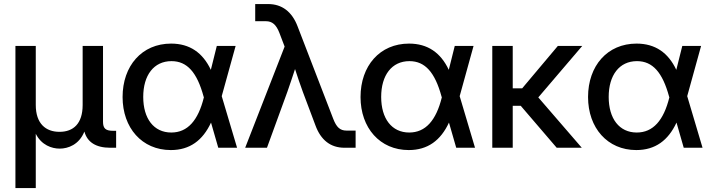

<svg xmlns="http://www.w3.org/2000/svg" viewBox="-20 -748 3606 972"><path d="M58.1 -515.6V204.1H161.1V-70.8C189.9 -13.2 242.2 4.4 282.2 4.4C324.2 4.4 380.4 -15.1 407.2 -82C421.9 -28.3 465.3 0 538.6 0H567.9V-85.9H551.3C514.6 -85.9 501.5 -98.1 501.5 -131.8V-515.6H398.4V-216.8C398.4 -122.1 351.6 -80.6 281.2 -80.6C211.4 -80.6 161.1 -122.1 161.1 -216.8V-515.6Z M844.7 11.7C940.9 11.7 1006.3 -37.1 1048.3 -127.4L1085 0H1180.2L1102.5 -261.2L1172.9 -515.6H1077.6L1047.4 -394.5C1006.3 -481.4 940.4 -527.3 846.2 -527.3C698.2 -527.3 600.6 -414.6 600.6 -256.8C600.6 -100.6 698.7 11.7 844.7 11.7ZM1010.7 -259.3 1012.2 -255.4C983.4 -138.2 929.7 -77.1 847.2 -77.1C758.3 -77.1 705.1 -147.9 705.1 -257.3C705.1 -367.2 758.8 -438.5 848.1 -438.5C927.7 -438.5 977.5 -381.3 1010.7 -259.3Z M1394.5 -581.5 1420.9 -512.2 1221.2 0H1331.5L1434.6 -282.7C1448.2 -321.3 1460.9 -359.9 1473.6 -398.4C1485.8 -359.9 1499.5 -320.8 1513.2 -282.7L1576.7 -113.8C1604 -38.6 1653.8 0 1724.1 0H1780.3V-86.9H1733.9C1701.2 -86.9 1683.1 -104.5 1667 -146.5L1486.8 -613.8C1458.5 -689 1407.2 -727.5 1337.4 -727.5H1272V-640.6H1326.2C1358.4 -640.6 1378.4 -623 1394.5 -581.5Z M2049.3 11.7C2145.5 11.7 2210.9 -37.1 2252.9 -127.4L2289.6 0H2384.8L2307.1 -261.2L2377.4 -515.6H2282.2L2252 -394.5C2210.9 -481.4 2145 -527.3 2050.8 -527.3C1902.8 -527.3 1805.2 -414.6 1805.2 -256.8C1805.2 -100.6 1903.3 11.7 2049.3 11.7ZM2215.3 -259.3 2216.8 -255.4C2188 -138.2 2134.3 -77.1 2051.8 -77.1C1962.9 -77.1 1909.7 -147.9 1909.7 -257.3C1909.7 -367.2 1963.4 -438.5 2052.7 -438.5C2132.3 -438.5 2182.1 -381.3 2215.3 -259.3Z M2575.7 -300.8V-515.6H2472.2V0H2575.7V-212.4H2616.2L2798.3 0H2925.3L2705.1 -254.9L2927.7 -515.6H2804.2L2623.5 -300.8Z M3201.2 11.7C3297.4 11.7 3362.8 -37.1 3404.8 -127.4L3441.4 0H3536.6L3459 -261.2L3529.3 -515.6H3434.1L3403.8 -394.5C3362.8 -481.4 3296.9 -527.3 3202.6 -527.3C3054.7 -527.3 2957 -414.6 2957 -256.8C2957 -100.6 3055.2 11.7 3201.2 11.7ZM3367.2 -259.3 3368.7 -255.4C3339.8 -138.2 3286.1 -77.1 3203.6 -77.1C3114.7 -77.1 3061.5 -147.9 3061.5 -257.3C3061.5 -367.2 3115.2 -438.5 3204.6 -438.5C3284.2 -438.5 3334 -381.3 3367.2 -259.3Z"/></svg>

Font: Inteeer Medium
Style: Regular
Weight: 500
Designer: Rasmus Andersson
Foundry: rsms
Version: Version 4.001;Glyphs 3.4 (3402)